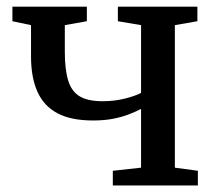

<svg xmlns="http://www.w3.org/2000/svg" viewBox="-20 -568 662 588"><path d="M325.5 0V-45L412 -54.5V-234.5Q396 -226 374.5 -217.8Q353 -209.5 326 -204.2Q299 -199 265 -199Q198 -199 156.2 -221Q114.5 -243 94.8 -286.8Q75 -330.5 75 -395.5V-491L18 -503V-547.5H246V-503L178.5 -491V-409.5Q178.5 -355 188.8 -321.5Q199 -288 224 -273Q249 -258 294 -258Q330.5 -258 362.2 -266Q394 -274 412 -283.5V-491L341 -503V-547.5H584.5V-503L515.5 -491V-54.5L586 -45V0Z"/></svg>

Font: Merriweather 36pt
Style: Regular
Weight: 400
Designer: Eben Sorkin
Foundry: Eben Sorkin
Version: Version 2.100